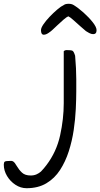

<svg xmlns="http://www.w3.org/2000/svg" viewBox="-140 -749 529 1012"><path d="M0 243Q-31 243 -58.5 225Q-86 207 -103 178.5Q-120 150 -120 119Q-120 107 -115 103Q-110 99 -82 99Q-73 99 -67 105Q-62 109 -58.5 115.5Q-55 122 -51 127Q-40 146 -24 161Q-8 176 22 176Q39 176 52.5 170Q66 164 76 155Q84 147 91 138.5Q98 130 105 121Q158 51 177 -36Q196 -123 196 -205V-479Q202 -485 212 -485Q235 -485 242 -481.5Q249 -478 256 -455Q259 -418 260.5 -389Q262 -360 262 -332Q262 -304 262 -268Q262 -228 259.5 -174.5Q257 -121 248.5 -63.5Q240 -6 222.5 48.5Q205 103 176.5 147Q148 191 104.5 217Q61 243 0 243ZM91 -566Q76 -566 76 -590Q76 -602 89 -621Q102 -640 121.5 -660.5Q141 -681 161.5 -698.5Q182 -716 197 -723Q205 -729 222 -729Q237 -729 247 -723Q272 -708 300.5 -682.5Q329 -657 349 -631.5Q369 -606 369 -590Q369 -569 351 -569Q341 -569 330 -575Q319 -581 313 -585Q303 -593 283.5 -610.5Q264 -628 246 -644Q228 -660 220 -663Q212 -660 195.5 -646Q179 -632 162.5 -616Q146 -600 137 -592Q130 -585 116 -575.5Q102 -566 91 -566Z"/></svg>

Font: Fuzzy Bubbles
Style: Regular
Weight: 400
Designer: Robert E. Leuschke
Foundry: Robert E. Leuschke
Version: Version 1.010; ttfautohint (v1.8.3)